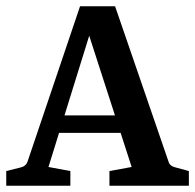

<svg xmlns="http://www.w3.org/2000/svg" viewBox="-24 -594 624 614"><path d="M148 -225H381L401 -169H132ZM515 -77Q519 -63 536 -59L580 -47V0H326V-47L397 -60L246 -527H276L131 -60L201 -47V0H-4V-47L44 -59Q59 -63 64 -77L232 -574H344Z"/></svg>

Font: Rasa SemiBold
Style: Regular
Weight: 600
Designer: Anna Giedrys (Yrsa+Rasa design), David Brezina (Yrsa art-direction, Rasa art-direction, design)
Foundry: Rosetta Type Foundry
Version: Version 2.004